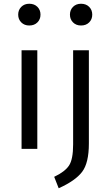

<svg xmlns="http://www.w3.org/2000/svg" viewBox="-20 -794 589 1024"><path d="M136 -774Q163 -774 179.5 -757.5Q196 -741 196 -716Q196 -691 179.5 -674.5Q163 -658 136 -658Q110 -658 93.5 -674.5Q77 -691 77 -716Q77 -741 93.5 -757.5Q110 -774 136 -774ZM412 -774Q439 -774 455.5 -757.5Q472 -741 472 -716Q472 -691 455.5 -674.5Q439 -658 412 -658Q386 -658 369.5 -674.5Q353 -691 353 -716Q353 -741 369.5 -757.5Q386 -774 412 -774ZM179 -526V0H95V-526ZM454 -526V-29Q454 75 418 122.5Q382 170 293 210L269 149Q326 122 348 89Q370 56 370 -24V-526Z"/></svg>

Font: FiraGO Book
Style: Regular
Weight: 350
Designer: bBox Type
Foundry: bBox Type GmbH
Version: Version 1.001;PS 001.001;hotconv 1.0.88;makeotf.lib2.5.64775